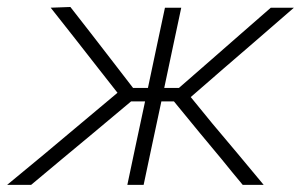

<svg xmlns="http://www.w3.org/2000/svg" viewBox="-49 -516 840 536"><path d="M-29 0Q23.5 -43 75 -86Q126 -129 177 -171.5L279 -257L226 -324.5Q161 -408 92.5 -494.5L147.5 -496.5Q176 -460 204.8 -423Q233.5 -386 262 -349L322.5 -270.5H364L364.5 -273Q377.5 -334 388.5 -386.5Q399.5 -439 411.5 -494.5H457Q445 -439 434 -386.5Q423 -334 410 -273L409.5 -270.5H450.5L540.5 -349Q582.5 -385.5 624.5 -422.5Q666 -459 707 -494.5H771.5Q722 -451.5 673 -409Q623.5 -366.5 575 -324.5L483.5 -245L543.5 -171.5Q579.5 -129 615 -86.5Q650.5 -43.5 687 0H628.5Q598 -36.5 569 -72.5Q539.5 -108 509.5 -144L436.5 -233H401.5L398 -216.5Q385.5 -157.5 374.5 -106.5Q363.5 -55.5 352 0H306.5Q318 -55.5 329 -106.5Q340 -157.5 352.5 -216.5L356 -233H317L209.5 -143Q166.5 -107.5 123.5 -71.5Q80.5 -35.5 38 0Z"/></svg>

Font: Heraclito ExtraLight
Style: Italic
Weight: 200
Italic angle: -12°
Designer: Kostas Bartsokas (font) & Cristiano Sobral (main changes)
Foundry: Kostas Bartsokas (font) & Cristiano Sobral (main changes)
Version: Version 1.00;July 8, 2020;FontCreator 13.0.0.2655 64-bit